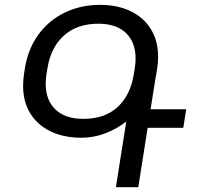

<svg xmlns="http://www.w3.org/2000/svg" viewBox="-20 -780 836 800"><path d="M743.7 -247.6H595.2L556.2 0H462.9L502 -247.6L505.9 -273.4Q464.8 -241.7 417.2 -223.9Q369.6 -206.1 319.3 -206.1Q246.6 -206.1 191.7 -232.2Q136.7 -258.3 106.4 -307.1Q76.2 -356 76.2 -422.9Q76.2 -444.3 80.1 -471.7L83.5 -494.1Q96.2 -575.2 139.6 -635.3Q183.1 -695.3 249.8 -727.5Q316.4 -759.8 397 -759.8Q469.2 -759.8 523.9 -733.6Q578.6 -707.5 608.6 -658.7Q638.7 -609.9 638.7 -543.5Q638.7 -517.1 634.8 -494.1L631.3 -471.7Q630.9 -469.2 630.4 -465.6Q629.9 -461.9 628.4 -457L607.4 -324.7H755.9ZM537.1 -469.2 539.1 -480 539.6 -483.9 541.5 -495.1Q544.9 -515.1 544.9 -535.6Q544.9 -604.5 504.6 -642.8Q464.4 -681.2 390.1 -681.2Q301.3 -681.2 246.3 -631.8Q191.4 -582.5 177.7 -495.1L173.3 -469.2Q170.4 -448.7 170.4 -430.7Q170.4 -362.8 211.2 -323.7Q252 -284.7 327.1 -284.7Q416.5 -284.7 470 -334Q523.4 -383.3 537.1 -469.2Z"/></svg>

Font: Mardoto
Style: Italic
Weight: 400
Italic angle: -12°
Designer: Christian Robertson, Vahan Hovhannisyan
Foundry: Google
Version: Version 1.000